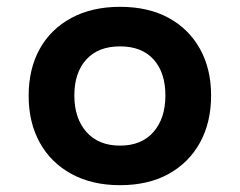

<svg xmlns="http://www.w3.org/2000/svg" viewBox="-20 -533 703 563"><path d="M332 10Q250 10 189.5 -23Q129 -56 96.5 -115Q64 -174 64 -252Q64 -331 96.5 -389.5Q129 -448 189.5 -480.5Q250 -513 332 -513Q415 -513 474.5 -480.5Q534 -448 566.5 -389.5Q599 -331 599 -253Q599 -174 566.5 -115Q534 -56 474.5 -23Q415 10 332 10ZM332 -106Q395 -106 430 -146Q465 -186 465 -253Q465 -320 430.5 -358.5Q396 -397 332 -397Q268 -397 233 -358.5Q198 -320 198 -253Q198 -186 233.5 -146Q269 -106 332 -106Z"/></svg>

Font: Nunito Sans 6pt
Style: Bold
Weight: 700
Version: Version 3.101;gftools[0.9.27]